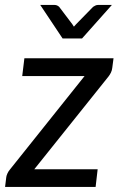

<svg xmlns="http://www.w3.org/2000/svg" viewBox="-29 -736 473 756"><path d="M0 0ZM413 -468.5Q412 -459 407.8 -450.2Q403.5 -441.5 398 -434.5L106 -69.5H355.5L347.5 0H-9L-4.5 -37Q-4 -43.5 0 -52.5Q4 -61.5 10.5 -69L304 -436.5H58.5L67 -506.5H418ZM129.5 -716.5H186.5Q192 -716.5 196.8 -714Q201.5 -711.5 204 -709L255.5 -641L262 -631L271 -641L337.5 -709Q341 -711.5 346.2 -714Q351.5 -716.5 356.5 -716.5H411.5L294 -584.5H217.5Z"/></svg>

Font: Lato
Style: Italic
Weight: 400
Italic angle: -7°
Designer: Lukasz Dziedzic
Foundry: tyPoland Lukasz Dziedzic
Version: Version 2.007; 2014-02-27